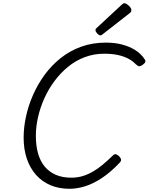

<svg xmlns="http://www.w3.org/2000/svg" viewBox="-20 -1155 924 1194"><path d="M413 19Q347 19 294.5 -3Q242 -25 204.5 -67Q167 -109 147 -167.5Q127 -226 127 -299Q127 -362 141.5 -429.5Q156 -497 185 -563.5Q214 -630 257 -689Q300 -748 357 -793.5Q414 -839 484.5 -864.5Q555 -890 639 -890Q694 -890 739.5 -878Q785 -866 821 -843.5Q857 -821 880 -786Q887 -776 883 -768Q879 -760 866 -751Q855 -743 846.5 -743Q838 -743 825 -755Q804 -777 775.5 -791.5Q747 -806 710.5 -813.5Q674 -821 628 -821Q564 -821 507 -799.5Q450 -778 403 -739.5Q356 -701 318.5 -650.5Q281 -600 255.5 -543Q230 -486 216.5 -426.5Q203 -367 203 -310Q203 -248 217 -199.5Q231 -151 259 -118Q287 -85 328 -67.5Q369 -50 424 -50Q461 -50 494 -60Q527 -70 558 -88Q589 -106 619.5 -131.5Q650 -157 683 -189Q692 -198 701.5 -195.5Q711 -193 721 -183Q732 -171 733 -162.5Q734 -154 724 -143Q667 -83 613 -47.5Q559 -12 509 3.5Q459 19 413 19ZM605 -935Q596 -935 585 -946.5Q574 -958 574 -966Q574 -969 574.5 -972.5Q575 -976 581 -981L736 -1125Q741 -1129 744.5 -1132Q748 -1135 753 -1135Q761 -1135 771.5 -1127.5Q782 -1120 789.5 -1110.5Q797 -1101 797 -1092Q797 -1087 795.5 -1083Q794 -1079 785 -1072L621 -944Q616 -940 612.5 -937.5Q609 -935 605 -935Z"/></svg>

Font: Playwrite DK Loopet Light
Style: Regular
Weight: 300
Version: Version 1.003